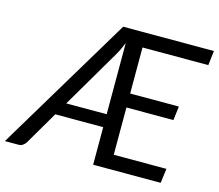

<svg xmlns="http://www.w3.org/2000/svg" viewBox="-135 -846 1110 975"><g transform="rotate(15 420.5 -358.0)"><path d="M397 -716.5H874L865 -640H519V-398H775L766 -324.5H519V-76H796L786 0H431V-197.5H179L76.5 -22.5Q71 -13.5 61.2 -6.8Q51.5 0 39.5 0H-33ZM218.5 -265.5H431V-640Q424 -622 416.5 -606Q409 -590 400.5 -575.5Z"/></g></svg>

Font: Lato
Style: Italic
Weight: 400
Italic angle: -7°
Designer: Lukasz Dziedzic
Foundry: tyPoland Lukasz Dziedzic
Version: Version 2.007; 2014-02-27